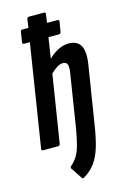

<svg xmlns="http://www.w3.org/2000/svg" viewBox="-132 -740 627 988"><g transform="rotate(-15 182.0 -245.5)"><path d="M198 -555 181 -445Q207 -470 234.5 -483.5Q262 -497 289 -497Q335 -497 353 -465Q371 -433 359 -361L311 -60Q301 6 287 54Q273 102 249.5 135Q226 168 187 191Q180 195 176 188L137 129Q132 122 140 115Q159 98 172.5 77Q186 56 195 22.5Q204 -11 213 -62L259 -352Q263 -382 257.5 -394.5Q252 -407 234 -407Q220 -407 203.5 -397Q187 -387 169 -369L112 -11Q110 0 101 0H21Q11 0 13 -11L99 -555H68Q58 -555 60 -566L68 -617Q69 -628 79 -628H111L117 -672Q119 -683 129 -683H207Q212 -683 215 -680.5Q218 -678 216 -672L210 -628H264Q276 -628 274 -617L265 -566Q263 -555 254 -555Z"/></g></svg>

Font: Sofia Sans Extra Condensed
Style: Bold Italic
Weight: 700
Italic angle: -9°
Designer: Botio Nikoltchev, Ani Petrova
Foundry: lettersoup
Version: Version 4.101